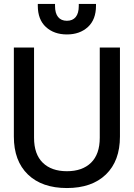

<svg xmlns="http://www.w3.org/2000/svg" viewBox="-20 -940 676 970"><path d="M50 -250V-700H152V-244Q152 -161 196 -118Q240 -75 318 -75Q396 -75 440 -118Q484 -161 484 -244V-700H586V-250Q586 -127 515 -58.5Q444 10 318 10Q192 10 121 -58.5Q50 -127 50 -250ZM171 -911V-920H258V-910Q258 -873 273.5 -854Q289 -835 318 -835Q347 -835 362.5 -854Q378 -873 378 -910V-920H465V-911Q465 -841 424 -803.5Q383 -766 318 -766Q253 -766 212 -803.5Q171 -841 171 -911Z"/></svg>

Font: Niramit Medium
Style: Regular
Weight: 500
Designer: Katatrad Aksorn Co.,Ltd.
Foundry: Cadson Demak Co.,Ltd.
Version: Version 1.000; ttfautohint (v1.6)